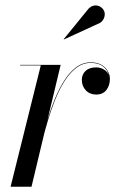

<svg xmlns="http://www.w3.org/2000/svg" viewBox="-20 -705 484 725"><path d="M20 0 134 -458H56V-460H209L99 0ZM138 -173Q146.5 -209 158.5 -249.5Q170.5 -290 186.2 -329Q202 -368 222 -399.8Q242 -431.5 267 -450.5Q292 -469.5 322.5 -469.5Q356.5 -469.5 375.8 -450.8Q395 -432 395 -406.5Q395 -382.5 381.8 -365.2Q368.5 -348 343.5 -348Q319 -348 304 -364Q289 -380 289 -403.5Q289 -424 303 -437.2Q317 -450.5 343 -450.5Q363.5 -450.5 378.8 -438Q394 -425.5 394 -406.5H393Q393 -431 374.8 -449.2Q356.5 -467.5 322.5 -467.5Q292.5 -467.5 267.8 -448.5Q243 -429.5 223.2 -398Q203.5 -366.5 188 -327.8Q172.5 -289 160.5 -248.8Q148.5 -208.5 140 -173ZM221.5 -556 220.5 -557 315 -673Q323 -680.5 331.2 -683Q339.5 -685.5 347.2 -684Q355 -682.5 361.2 -678Q367.5 -673.5 371 -667.5Q376 -659.5 375.5 -649.8Q375 -640 370.2 -631.8Q365.5 -623.5 357.5 -618.5Z"/></svg>

Font: Bodoni Moda 96pt
Style: Italic
Weight: 400
Italic angle: -13°
Version: Version 2.004